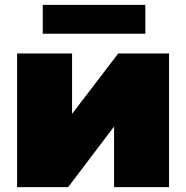

<svg xmlns="http://www.w3.org/2000/svg" viewBox="-20 -766 762 786"><path d="M50 0H259L447 -248V0H672V-547H464L275 -300V-547H50ZM155 -628H575V-746H155Z"/></svg>

Font: Chess Sans Black
Style: Regular
Weight: 900
Designer: Wolf Bōese
Foundry: Wolf Bōese
Version: Version 7.223;Glyphs 3.3 (3306)